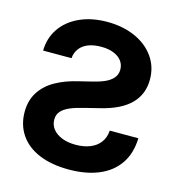

<svg xmlns="http://www.w3.org/2000/svg" viewBox="-110 -834 875 941"><g transform="rotate(15 327.5 -363.0)"><path d="M41.5 -207Q41.5 -265.6 69.3 -308.3Q97.2 -351.1 145.5 -377.9Q193.8 -404.8 258.8 -419.9L324.7 -436Q359.4 -444.3 384.8 -455.6Q410.2 -466.8 425.5 -484.4Q440.9 -502 440.9 -527.8Q440.9 -552.2 426.8 -571.3Q412.6 -590.3 385.7 -601.1Q358.9 -611.8 321.8 -611.8Q284.7 -611.8 257.1 -601.1Q229.5 -590.3 213.6 -569.6Q197.8 -548.8 195.3 -520H51.3Q52.2 -583.5 85.9 -632.8Q119.6 -682.1 180.2 -709.7Q240.7 -737.3 320.3 -737.3Q398.9 -737.3 461.2 -709.7Q523.4 -682.1 558.6 -632.3Q593.8 -582.5 593.8 -518.1Q593.8 -368.2 397 -320.3L316.9 -300.3Q274.4 -290 247.3 -278.1Q220.2 -266.1 205.8 -249.3Q191.4 -232.4 191.4 -208Q191.4 -180.7 208 -159.7Q224.6 -138.7 254.4 -127Q284.2 -115.2 323.7 -115.2Q364.7 -115.2 396.5 -127.7Q428.2 -140.1 447 -164.8Q465.8 -189.5 468.3 -225.6H613.3Q611.3 -149.4 575.4 -96.4Q539.6 -43.5 474.9 -16.4Q410.2 10.7 322.3 10.7Q234.9 10.7 171.6 -15.9Q108.4 -42.5 75 -91.8Q41.5 -141.1 41.5 -207Z"/></g></svg>

Font: Inter RS Variable
Style: Regular
Weight: 400
Designer: Rasmus Andersson (customised by Maria Ramos and Noel Pretorius)
Foundry: rsms
Version: Version 3.001;Glyphs 3.2.3 (3260)